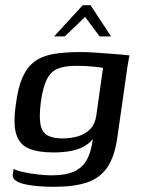

<svg xmlns="http://www.w3.org/2000/svg" viewBox="-20 -602 541 738"><path d="M189 116Q161 116 132 114Q103 112 79 107Q55 102 41 92.5Q27 83 29 68Q30 64 31 57Q32 50 32 47Q44 54 69.5 59.5Q95 65 125 68.5Q155 72 178 72Q236 72 269.5 55Q303 38 319.5 0.5Q336 -37 340 -99H356Q341 -66 316.5 -48Q292 -30 259 -23Q226 -16 186 -16Q127 -16 91 -31Q55 -46 42.5 -86Q30 -126 41 -201Q49 -265 66.5 -304.5Q84 -344 113 -365.5Q142 -387 186 -394.5Q230 -402 293 -402Q314 -402 342.5 -400Q371 -398 399.5 -396Q428 -394 449 -392Q470 -390 478 -389Q477 -386 474.5 -373Q472 -360 469.5 -343.5Q467 -327 465 -311L431 -74Q421 -1 393 40.5Q365 82 315.5 99Q266 116 189 116ZM220 -70Q252 -70 279.5 -78Q307 -86 326 -105Q345 -124 350 -157L376 -341Q367 -343 338.5 -346Q310 -349 272 -349Q229 -349 202 -338Q175 -327 160 -297Q145 -267 137 -210Q130 -155 135.5 -124.5Q141 -94 162 -82Q183 -70 220 -70ZM188 -462 298 -582H328L407 -462H363L307 -537L229 -462Z"/></svg>

Font: Genos Thin Medium
Style: Italic
Weight: 500
Italic angle: -8°
Version: Version 1.010